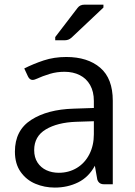

<svg xmlns="http://www.w3.org/2000/svg" viewBox="-20 -808 592 842"><path d="M474.6 -366.2V0H435.5Q413.6 0 406.7 -20.5L396 -81.1Q369.1 -31.2 322.8 -8.3Q276.4 14.6 220.2 14.6Q175.3 14.6 135.5 -2Q95.7 -18.6 70.6 -54Q45.4 -89.4 45.4 -143.1Q45.4 -236.3 116.7 -282.2Q188 -328.1 302.7 -331.5L391.6 -334.5V-365.2Q391.6 -406.2 375.2 -435.1Q358.9 -463.9 329.8 -478.5Q300.8 -493.2 262.7 -493.2Q229 -493.2 198.7 -484.1Q168.5 -475.1 135.7 -460.4Q129.4 -457.5 123 -457.5Q109.9 -457.5 102.5 -473.1L86.4 -507.8Q126 -527.8 171.6 -543Q217.3 -558.1 270.5 -558.1Q364.3 -558.1 419.4 -511Q474.6 -463.9 474.6 -366.2ZM391.6 -219.2V-276.4L314 -273.9Q231.9 -271 180.9 -240.5Q129.9 -210 129.9 -149.9Q129.9 -117.7 144.5 -95.2Q159.2 -72.8 183.6 -61.5Q208 -50.3 237.8 -50.3Q281.7 -50.3 316.9 -71.5Q352.1 -92.8 371.8 -131.3Q391.6 -169.9 391.6 -219.2ZM222.2 -645.5 319.8 -772.9Q325.7 -780.8 333.3 -784.2Q340.8 -787.6 351.1 -787.6H433.6V-774.9L293.9 -643.1Q286.6 -636.7 279.3 -634Q272 -631.3 262.2 -631.3H222.2Z"/></svg>

Font: Lycee Sans
Style: Regular
Weight: 400
Designer: Justin Alvin
Foundry: Alkove Design
Version: Version 1.030